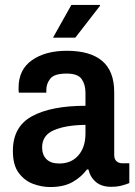

<svg xmlns="http://www.w3.org/2000/svg" viewBox="-20 -743 546 775"><path d="M194 -591 268 -723H383L384 -720L284 -591ZM182 12Q149 12 114.5 -0.5Q80 -13 56 -44.5Q32 -76 32 -134Q32 -232 109.5 -274Q187 -316 325 -316V-369Q325 -402 309.5 -424Q294 -446 249 -446Q199 -446 183 -425.5Q167 -405 167 -381V-369H56Q55 -373 55 -378Q55 -383 55 -389Q55 -462 109 -500Q163 -538 250 -538Q344 -538 392.5 -497Q441 -456 441 -371V-118Q441 -100 450.5 -92Q460 -84 473 -84H502V-4Q490 1 471.5 6Q453 11 428 11Q390 11 367 -8.5Q344 -28 337 -59H331Q308 -28 272.5 -8Q237 12 182 12ZM219 -83Q268 -83 296.5 -116Q325 -149 325 -204V-239Q245 -238 197.5 -217.5Q150 -197 150 -148Q150 -118 167.5 -100.5Q185 -83 219 -83Z"/></svg>

Font: Archivo SemiCondensed SemiBold
Style: Regular
Weight: 600
Width: 4
Designer: Hector Gatti
Foundry: Omnibus-Type
Version: Version 2.001; ttfautohint (v1.8.3)